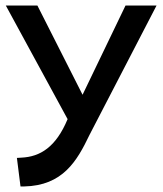

<svg xmlns="http://www.w3.org/2000/svg" viewBox="-20 -471 589 693"><path d="M1 -451 224 -41C182 60 125 95 57 98L41 99L54 202H67C207 199 258 110 303 16L545 -451H433L278 -129L115 -451Z"/></svg>

Font: Charger Sport
Style: Blk
Weight: 900
Designer: Jasper
Foundry: Cannot Into Space Fonts
Version: Version 1.1